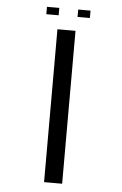

<svg xmlns="http://www.w3.org/2000/svg" viewBox="-57 -860 579 909"><g transform="rotate(5 232.5 -406.0)"><path d="M273.4 -718.8V7.8H187.5V-718.8ZM335.9 -820.3V-785.2H277.3V-820.3ZM187.5 -820.3V-785.2H128.9V-820.3Z"/></g></svg>

Font: 和音 by 宁静之雨，公众号njzyshare
Style: Regular
Weight: 400
Designer: Steve Matteson
Foundry: Ascender Corporation
Version: Version 6.00;June 8, 2018;FontCreator 11.0.0.2388 32-bit